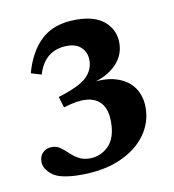

<svg xmlns="http://www.w3.org/2000/svg" viewBox="-55 -733 444 491"><g transform="rotate(-10 167.0 -487.5)"><path d="M118 -291.5Q64.5 -291.5 44 -307.2Q23.5 -323 23.5 -342Q23.5 -356.5 32.5 -365.5Q41.5 -374.5 56.5 -374.5Q68.5 -374.5 78.2 -367.5Q88 -360.5 97.2 -351.5Q106.5 -342.5 118.5 -335.8Q130.5 -329 147.5 -329Q175 -329 195.8 -349.2Q216.5 -369.5 216.5 -412Q216.5 -439.5 205.8 -455.8Q195 -472 174.2 -476.8Q153.5 -481.5 123 -474L104.5 -469L96 -497.5Q151.5 -514.5 170.5 -533Q189.5 -551.5 189.5 -576.5Q189.5 -596.5 176.5 -609.5Q163.5 -622.5 140 -622.5Q111 -622.5 91.5 -607.2Q72 -592 63 -561.5L36 -569.5Q51 -624.5 83.8 -654.5Q116.5 -684.5 173.5 -684.5Q222.5 -684.5 247.5 -662.5Q272.5 -640.5 272.5 -607Q272.5 -571 244 -546Q215.5 -521 170 -515L174.5 -517.5Q219 -525.5 249.2 -516Q279.5 -506.5 294.8 -484.5Q310 -462.5 310 -432.5Q310 -393.5 286.8 -361.5Q263.5 -329.5 220.5 -310.5Q177.5 -291.5 118 -291.5Z"/></g></svg>

Font: Newsreader 24pt SemiBold
Style: Regular
Weight: 600
Designer: Hugues Gentile
Foundry: Production Type
Version: Version 1.003